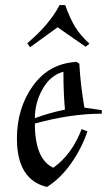

<svg xmlns="http://www.w3.org/2000/svg" viewBox="-20 -725 423 760"><path d="M383 -275Q260 -275 118 -236Q118 -95 191 -61Q266 -115 303 -214L326 -205Q304 -139 262 -79Q220 -19 166 15Q47 -13 47 -177Q47 -297 110.5 -385.5Q174 -474 283 -480L294 -473Q298 -394 314 -299L383 -289ZM118 -257Q173 -278 237 -291Q231 -361 231 -441Q179 -427 148.5 -372.5Q118 -318 118 -257ZM208 -617 99 -538 88 -554Q175 -627 216 -705H238Q257 -652 277.5 -618.5Q298 -585 334 -552L319 -540Z"/></svg>

Font: Almendra
Style: Italic
Weight: 400
Italic angle: -12°
Designer: Ana Sanfelippo
Foundry: Ana Sanfelippo
Version: Version 1.004